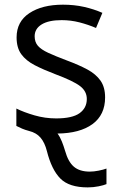

<svg xmlns="http://www.w3.org/2000/svg" viewBox="-20 -565 517 825"><path d="M356.9 240.2Q276.9 240.2 239.3 202.1Q201.7 164.1 181.6 84.5Q172.4 47.9 154.3 26.6Q136.2 5.4 104.5 -2.4Q87.9 -6.8 75.2 -12.2Q62.5 -17.6 50.3 -23.9V-98.6Q83 -82.5 128.4 -69.3Q173.8 -56.2 221.2 -56.2Q290.5 -56.2 321.8 -78.6Q353 -101.1 353 -139.6Q353 -172.9 324 -195.1Q294.9 -217.3 217.8 -246.1Q166.5 -265.6 129.2 -284.9Q91.8 -304.2 71.5 -332Q51.3 -359.9 51.3 -404.3Q51.3 -472.2 106.2 -508.5Q161.1 -544.9 250.5 -544.9Q298.8 -544.9 341.1 -535.4Q383.3 -525.9 419.9 -509.8L392.6 -444.8Q359.4 -459 321.8 -468.8Q284.2 -478.5 245.1 -478.5Q189 -478.5 158.9 -460Q128.9 -441.4 128.9 -409.2Q128.9 -384.3 142.8 -368.2Q156.7 -352.1 187.5 -337.9Q218.3 -323.7 268.6 -304.7Q318.8 -286.1 355.5 -266.4Q392.1 -246.6 411.9 -218.5Q431.6 -190.4 431.6 -146.5Q431.6 -71.3 377.4 -31.7Q323.2 7.8 227.1 8.8Q238.3 23.9 245.8 43Q253.4 62 259.8 83.5Q272.9 130.4 297.6 151.4Q322.3 172.4 365.7 172.4Q383.3 172.4 404.1 168.2Q424.8 164.1 437.5 159.2V226.1Q426.3 231 403.6 235.6Q380.9 240.2 356.9 240.2Z"/></svg>

Font: Open Sans
Style: Regular
Weight: 400
Designer: Monotype Design Team
Foundry: Monotype Imaging Inc.
Version: Version 3.000; ttfautohint (v1.8.4)